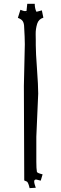

<svg xmlns="http://www.w3.org/2000/svg" viewBox="-20 -786 316 1001"><path d="M179.2 -297.9 169.4 -73.2V57.1Q169.4 92.8 172.4 109.9Q173.8 116.2 202.1 123L192.4 155.8Q169.9 149.9 168.5 149.9Q158.2 149.9 158.2 160.2Q158.2 170.4 166.5 192.9L134.3 194.8Q128.4 168 121.1 161.1L106.4 154.8L104.5 -337.9L109.4 -555.2Q109.4 -587.4 105.5 -652.8Q104 -668.5 97.2 -677.5Q90.3 -686.5 73.2 -692.9L86.4 -734.9Q103.5 -728 109.9 -728Q116.2 -728 118.2 -729Q122.1 -758.8 122.1 -766.1H161.1Q161.1 -743.7 169.4 -725.1H172.4Q174.3 -725.1 198.2 -731.9L206.1 -693.8Q181.6 -686.5 173.8 -662.1Q165.5 -634.8 166 -607.7Q166.5 -580.6 166.5 -578.1V-550.8Q166.5 -512.2 172.9 -426Q179.2 -339.8 179.2 -297.9ZM117.2 -724.1V-723.1L122.1 -716.8Q117.7 -724.1 117.2 -724.1Z"/></svg>

Font: Eater
Style: Regular
Weight: 400
Version: Version 001.002